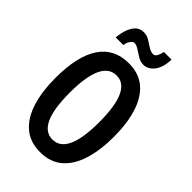

<svg xmlns="http://www.w3.org/2000/svg" viewBox="-270 -1013 1121 1121"><g transform="rotate(45 290.0 -452.5)"><path d="M533 -358Q533 -249 507.5 -166Q482 -83 428.5 -36.5Q375 10 291 10Q207 10 153 -37Q99 -84 73.5 -167.5Q48 -251 48 -359Q48 -540 109.5 -632Q171 -724 291 -724Q375 -724 428.5 -678Q482 -632 507.5 -549.5Q533 -467 533 -358ZM168 -358Q168 -93 290 -93Q412 -93 412 -358Q412 -623 291 -623Q168 -623 168 -358ZM130 -776Q132 -807 142 -839Q152 -871 172 -892.5Q192 -914 225 -914Q250 -914 271.5 -901Q293 -888 313 -874.5Q333 -861 353 -861Q367 -861 376 -877Q385 -893 389 -915H452Q450 -848 422 -812.5Q394 -777 356 -777Q333 -777 310 -790.5Q287 -804 267 -817.5Q247 -831 231 -831Q219 -831 207.5 -815.5Q196 -800 193 -776Z"/></g></svg>

Font: Noto Sans Gujarati UI ExtraCondensed SemiBold
Style: Regular
Weight: 600
Width: 2
Designer: Jelle Bosma - Monotype Design Team, Universal Thirst
Foundry: Monotype Imaging Inc.
Version: Version 2.106; ttfautohint (v1.8.4.7-5d5b)